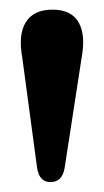

<svg xmlns="http://www.w3.org/2000/svg" viewBox="-20 -804 210 388"><path d="M82 -436Q59.5 -436 55 -464.5L25 -687.5Q16.5 -734 32.2 -759.2Q48 -784.5 86 -784.5Q124 -784.5 138.8 -759Q153.5 -733.5 145 -687.5L110.5 -464Q105.5 -436 82 -436Z"/></svg>

Font: Fraunces 72pt Soft SemiBold
Style: Regular
Weight: 600
Version: Version 1.000;[b76b70a41]